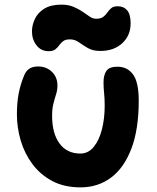

<svg xmlns="http://www.w3.org/2000/svg" viewBox="-20 -799 676 829"><path d="M328 10Q257 10 205.5 -17.5Q154 -45 120 -90.5Q86 -136 69.5 -192Q53 -248 53 -305Q53 -355 60.5 -394.5Q68 -434 83 -470Q90 -490 104.5 -501Q119 -512 145 -512Q180 -512 204 -489Q228 -466 228 -430Q228 -410 222 -391.5Q216 -373 210.5 -351Q205 -329 205 -299Q205 -223 237 -179.5Q269 -136 327 -136Q361 -136 384.5 -164.5Q408 -193 420 -240Q432 -287 432 -342Q432 -375 429.5 -397Q427 -419 427 -443Q427 -475 439.5 -493Q452 -511 487 -511Q530 -511 554.5 -477.5Q579 -444 579 -364Q579 -240 547 -156.5Q515 -73 458.5 -31.5Q402 10 328 10ZM190 -578Q157 -578 137.5 -603.5Q118 -629 118 -663Q118 -691 131 -718Q144 -745 172 -762Q200 -779 245 -779Q275 -779 297.5 -769.5Q320 -760 336.5 -748.5Q353 -737 367 -727.5Q381 -718 395 -718Q415 -718 425.5 -726Q436 -734 443.5 -745Q451 -756 460.5 -764Q470 -772 488 -772Q514 -772 529 -754.5Q544 -737 544 -698Q544 -646 508 -612.5Q472 -579 413 -579Q381 -579 359.5 -591.5Q338 -604 320.5 -616.5Q303 -629 282 -629Q263 -629 253 -621.5Q243 -614 236 -604Q229 -594 219 -586Q209 -578 190 -578Z"/></svg>

Font: Shantell Sans Normal
Style: Bold
Weight: 700
Designer: Stephen Nixon, Anya Danilova, Shantell Martin
Foundry: Arrow Type
Version: Version 1.009;[a7da0bfa3]